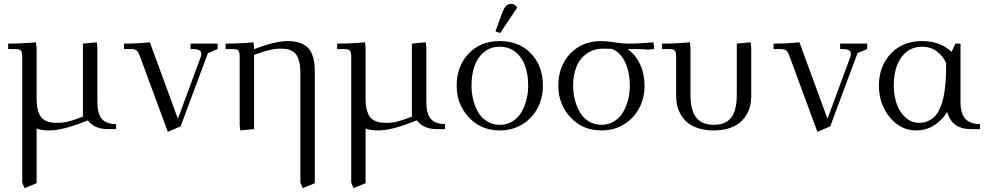

<svg xmlns="http://www.w3.org/2000/svg" viewBox="-20 -663 5071 986"><path d="M22 -411.1V-439Q94.7 -439 165 -445.8L168 -418V-154.8Q168 -122.6 174.1 -99.6Q180.2 -76.7 189.5 -63.7Q198.7 -50.8 213.9 -43.5Q229 -36.1 242.9 -34.2Q256.8 -32.2 275.9 -32.2Q303.2 -32.2 330.8 -38.8Q358.4 -45.4 405.8 -64V-439L477.1 -445.8L480 -418V-141.1Q480 -79.6 502.9 -52.7Q525.9 -25.9 576.2 -25.9V0H533.2Q464.8 0 431.2 -44.9L405.8 -35.2Q298.8 6.8 231.9 6.8Q193.8 6.8 168 -2.9V277.8L106 303.2L94.2 274.9V-371.1Q94.2 -396 87.2 -403.6Q80.1 -411.1 55.2 -411.1Z M616.7 -411.1V-439Q684.6 -439 749.5 -445.8L893.6 -53.2L1010.7 -370.1Q1013.7 -378.9 1013.7 -387.2Q1013.7 -411.1 971.7 -411.1H958.5V-439H1097.7V-411.1L1047.9 -390.1L907.7 -14.2L841.8 14.2L699.7 -371.1Q690.9 -396 682.6 -403.3Q674.3 -410.6 650.9 -411.1Z M1138.7 -411.1V-439Q1211.4 -439 1281.7 -445.8L1284.7 -418V-410.2Q1391.6 -452.1 1458.5 -452.1Q1528.3 -452.1 1562.5 -416.5Q1596.7 -380.9 1596.7 -294.9V277.8L1534.7 303.2L1522.5 274.9V-290Q1522.5 -322.3 1516.8 -345.2Q1511.2 -368.2 1502.4 -381.1Q1493.7 -394 1479.2 -401.6Q1464.8 -409.2 1451.2 -411.1Q1437.5 -413.1 1418.5 -413.1Q1367.7 -413.1 1284.7 -380.9V0L1213.9 6.8L1210.9 -19V-371.1Q1210.9 -396 1203.9 -403.6Q1196.8 -411.1 1171.9 -411.1Z M1711.4 -411.1V-439Q1784.2 -439 1854.5 -445.8L1857.4 -418V-154.8Q1857.4 -122.6 1863.5 -99.6Q1869.6 -76.7 1878.9 -63.7Q1888.2 -50.8 1903.3 -43.5Q1918.5 -36.1 1932.4 -34.2Q1946.3 -32.2 1965.3 -32.2Q1992.7 -32.2 2020.3 -38.8Q2047.9 -45.4 2095.2 -64V-439L2166.5 -445.8L2169.4 -418V-141.1Q2169.4 -79.6 2192.4 -52.7Q2215.3 -25.9 2265.6 -25.9V0H2222.7Q2154.3 0 2120.6 -44.9L2095.2 -35.2Q1988.3 6.8 1921.4 6.8Q1883.3 6.8 1857.4 -2.9V277.8L1795.4 303.2L1783.7 274.9V-371.1Q1783.7 -396 1776.6 -403.6Q1769.5 -411.1 1744.6 -411.1Z M2325.2 -223.1Q2325.2 -323.2 2386.5 -387.7Q2447.8 -452.1 2546.4 -452.1Q2646 -452.1 2707 -388.2Q2768.1 -324.2 2768.1 -223.1Q2768.1 -160.2 2740.7 -107.9Q2713.4 -55.7 2662.4 -24.4Q2611.3 6.8 2546.4 6.8Q2450.2 6.8 2387.7 -60.3Q2325.2 -127.4 2325.2 -223.1ZM2401.4 -223.1Q2401.4 -185.1 2410.4 -149.9Q2419.4 -114.7 2436.5 -85.7Q2453.6 -56.6 2482.2 -39.3Q2510.7 -22 2546.4 -22Q2582.5 -22 2611.1 -39.3Q2639.6 -56.6 2657 -85.7Q2674.3 -114.7 2683.3 -149.9Q2692.4 -185.1 2692.4 -223.1Q2692.4 -278.8 2677.2 -323Q2662.1 -367.2 2628.4 -395Q2594.7 -422.9 2546.4 -422.9Q2498.5 -422.9 2465.1 -395Q2431.6 -367.2 2416.5 -323Q2401.4 -278.8 2401.4 -223.1ZM2524.4 -502 2558.1 -594.2Q2567.9 -621.6 2578.4 -632.3Q2588.9 -643.1 2606 -643.1Q2624 -643.1 2636.2 -624L2548.3 -493.2Z M2847.2 -223.1Q2847.2 -323.2 2908.4 -387.7Q2969.7 -452.1 3068.4 -452.1Q3095.2 -452.1 3135.7 -445.6Q3176.3 -439 3203.1 -439Q3266.1 -439 3335.9 -445.8L3339.4 -418V-411.1L3311 -408.2Q3281.2 -411.1 3234.4 -411.1H3203.1Q3244.6 -380.9 3267.3 -332.3Q3290 -283.7 3290 -223.1Q3290 -160.2 3262.7 -107.9Q3235.4 -55.7 3184.3 -24.4Q3133.3 6.8 3068.4 6.8Q2972.2 6.8 2909.7 -60.3Q2847.2 -127.4 2847.2 -223.1ZM2923.3 -223.1Q2923.3 -185.1 2932.4 -149.9Q2941.4 -114.7 2958.5 -85.7Q2975.6 -56.6 3004.2 -39.3Q3032.7 -22 3068.4 -22Q3104.5 -22 3133.1 -39.3Q3161.6 -56.6 3179 -85.7Q3196.3 -114.7 3205.3 -149.9Q3214.4 -185.1 3214.4 -223.1Q3214.4 -291 3190.9 -342.3Q3167.5 -393.6 3122.1 -412.1Q3106 -413.1 3078.1 -413.1Q3027.3 -413.1 2991.5 -386.5Q2955.6 -359.9 2939.5 -317.9Q2923.3 -275.9 2923.3 -223.1Z M3379.9 -411.1V-439Q3452.6 -439 3522.9 -445.8L3525.9 -418V-174.8Q3525.9 -97.2 3555.2 -59.6Q3584.5 -22 3645 -22Q3706.5 -22 3735.1 -59.3Q3763.7 -96.7 3763.7 -174.8V-439L3835 -445.8L3837.9 -418V-169.9Q3837.9 -143.6 3832.3 -119.4Q3826.7 -95.2 3812.5 -71.8Q3798.3 -48.3 3776.9 -31.2Q3755.4 -14.2 3721.7 -3.7Q3688 6.8 3645 6.8Q3602.5 6.8 3568.6 -3.7Q3534.7 -14.2 3513.4 -31.2Q3492.2 -48.3 3478 -71.5Q3463.9 -94.7 3458 -119.1Q3452.1 -143.6 3452.1 -169.9V-371.1Q3452.1 -396 3445.1 -403.6Q3438 -411.1 3413.1 -411.1Z M3952.6 -411.1V-439Q4020.5 -439 4085.4 -445.8L4229.5 -53.2L4346.7 -370.1Q4349.6 -378.9 4349.6 -387.2Q4349.6 -411.1 4307.6 -411.1H4294.4V-439H4433.6V-411.1L4383.8 -390.1L4243.7 -14.2L4177.7 14.2L4035.6 -371.1Q4026.9 -396 4018.6 -403.3Q4010.3 -410.6 3986.8 -411.1Z M4493.7 -223.1Q4493.7 -323.2 4554.9 -387.7Q4616.2 -452.1 4714.8 -452.1Q4807.1 -452.1 4866.7 -397L4886.7 -439H4912.6V-141.1Q4912.6 -80.1 4937.3 -53Q4961.9 -25.9 5012.7 -25.9V0H4965.8Q4867.7 0 4844.7 -87.9Q4781.7 6.8 4684.6 6.8Q4605 6.8 4549.3 -61Q4493.7 -128.9 4493.7 -223.1ZM4569.8 -223.1Q4569.8 -174.8 4584 -132.3Q4598.1 -89.8 4628.7 -61Q4659.2 -32.2 4700.7 -32.2Q4727.1 -32.2 4748 -42.2Q4769 -52.2 4783.2 -68.1Q4797.4 -84 4807.9 -108.9Q4818.4 -133.8 4824.2 -158.7Q4830.1 -183.6 4833.5 -216.6Q4836.9 -249.5 4837.9 -277.1Q4838.9 -304.7 4838.9 -338.9Q4822.8 -375 4791.5 -398.9Q4760.3 -422.9 4714.8 -422.9Q4667 -422.9 4633.5 -395Q4600.1 -367.2 4585 -323Q4569.8 -278.8 4569.8 -223.1Z"/></svg>

Font: Dihjauti S
Style: Regular
Weight: 400
Designer: T. Christopher White
Version: Version 3.0.0